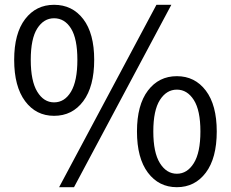

<svg xmlns="http://www.w3.org/2000/svg" viewBox="-20 -766 961 799"><path d="M226 13 631 -746H693L288 13ZM205 -284Q130 -284 84.5 -345Q39 -406 39 -517Q39 -627 84.5 -686.5Q130 -746 205 -746Q281 -746 326.5 -686.5Q372 -627 372 -517Q372 -406 326.5 -345Q281 -284 205 -284ZM205 -340Q249 -340 275.5 -384.5Q302 -429 302 -517Q302 -605 275.5 -647.5Q249 -690 205 -690Q162 -690 135 -647.5Q108 -605 108 -517Q108 -429 135 -384.5Q162 -340 205 -340ZM716 13Q641 13 595.5 -47.5Q550 -108 550 -219Q550 -329 595.5 -389Q641 -449 716 -449Q791 -449 836.5 -389Q882 -329 882 -219Q882 -108 836.5 -47.5Q791 13 716 13ZM716 -43Q759 -43 786.5 -87Q814 -131 814 -219Q814 -307 786.5 -350Q759 -393 716 -393Q673 -393 645.5 -350Q618 -307 618 -219Q618 -131 645.5 -87Q673 -43 716 -43Z"/></svg>

Font: Chocolate Classical Sans
Style: Regular
Weight: 400
Designer: 田海東、宇文滿月
Foundry: Moonlit Owen
Version: Version 1.001